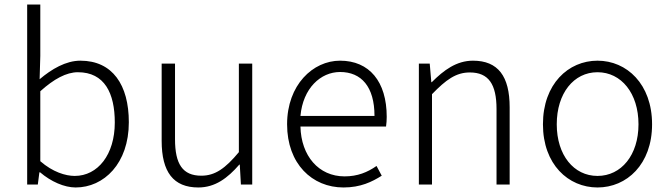

<svg xmlns="http://www.w3.org/2000/svg" viewBox="-20 -815 2956 848"><path d="M314 13C439 13 549 -93 549 -275C549 -440 477 -547 335 -547C271 -547 208 -510 155 -465L158 -568V-795H100V0H147L154 -54H157C205 -13 264 13 314 13ZM310 -38C270 -38 213 -55 158 -103V-412C218 -466 273 -496 324 -496C442 -496 487 -403 487 -274C487 -132 412 -38 310 -38Z M856 13C930 13 985 -28 1037 -88H1039L1044 0H1094V-534H1035V-143C975 -71 930 -39 869 -39C787 -39 753 -90 753 -200V-534H694V-193C694 -55 746 13 856 13Z M1497 13C1573 13 1623 -12 1666 -39L1643 -82C1603 -54 1559 -36 1502 -36C1387 -36 1310 -127 1307 -256H1685C1687 -270 1688 -285 1688 -299C1688 -455 1611 -547 1482 -547C1362 -547 1248 -440 1248 -266C1248 -91 1359 13 1497 13ZM1307 -303C1318 -425 1396 -497 1482 -497C1576 -497 1634 -432 1634 -303Z M1830 0H1888V-399C1950 -463 1994 -495 2055 -495C2138 -495 2173 -443 2173 -333V0H2231V-341C2231 -478 2180 -547 2069 -547C1996 -547 1940 -505 1887 -452H1885L1878 -534H1830Z M2619 13C2748 13 2860 -89 2860 -266C2860 -444 2748 -547 2619 -547C2490 -547 2378 -444 2378 -266C2378 -89 2490 13 2619 13ZM2619 -38C2514 -38 2439 -130 2439 -266C2439 -403 2514 -496 2619 -496C2724 -496 2800 -403 2800 -266C2800 -130 2724 -38 2619 -38Z"/></svg>

Font: Noto Sans TC Light
Style: Regular
Weight: 300
Designer: Ryoko NISHIZUKA 西塚涼子 (kana, bopomofo & ideographs); Paul D. Hunt (Latin, Greek & Cyrillic); Sandoll Communications 산돌커뮤니
Foundry: Adobe
Version: Version 2.004;hotconv 1.0.118;makeotfexe 2.5.65603